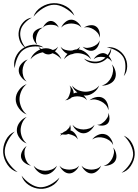

<svg xmlns="http://www.w3.org/2000/svg" viewBox="-98 -1059 870 1210"><path d="M-5 -629Q-15 -663 0 -698Q15 -733 44 -753Q73 -774 110.5 -777Q148 -780 177 -760Q143 -769 108 -765.5Q73 -762 50 -745Q27 -729 12.5 -696.5Q-2 -664 -5 -629ZM575 -760Q608 -766 639 -749.5Q670 -733 687 -704Q704 -676 703.5 -640.5Q703 -605 682 -579Q693 -610 692.5 -643Q692 -676 679 -699Q665 -722 636.5 -738.5Q608 -755 575 -760ZM94 -685Q104 -714 132.5 -734.5Q161 -755 191 -755Q222 -755 250 -734.5Q278 -714 289 -685Q269 -709 242.5 -720Q216 -731 191 -731Q167 -731 140.5 -720Q114 -709 94 -685ZM305 -685Q314 -710 338.5 -729Q363 -748 390 -748Q417 -748 441.5 -729Q466 -710 476 -685Q458 -706 435 -715Q412 -724 390 -724Q369 -724 345.5 -715Q322 -706 305 -685ZM492 -685Q500 -701 519 -713.5Q538 -726 556 -724Q574 -721 588.5 -704Q603 -687 607 -669Q597 -685 582 -691.5Q567 -698 552 -700Q538 -702 521.5 -699.5Q505 -697 492 -685ZM70 -545Q50 -554 34.5 -575Q19 -596 20 -618Q21 -640 38.5 -659Q56 -678 77 -684Q60 -671 52.5 -652.5Q45 -634 44 -616Q43 -599 48.5 -579.5Q54 -560 70 -545ZM607 -653Q623 -637 629.5 -610Q636 -583 626 -562Q616 -541 591 -529.5Q566 -518 543 -520Q566 -526 581 -541Q596 -556 604 -573Q612 -590 614.5 -611Q617 -632 607 -653ZM70 -338Q42 -348 21.5 -376Q1 -404 1 -434Q1 -464 21.5 -491.5Q42 -519 70 -529Q47 -510 36 -484Q25 -458 25 -434Q25 -410 36 -383.5Q47 -357 70 -338ZM328 -427 329 -431Q320 -427 312 -427Q326 -433 332.5 -445Q339 -457 342 -469Q346 -480 347 -493.5Q348 -507 340 -520Q351 -512 359 -497.5Q367 -483 366 -470Q378 -476 389 -476H390Q365 -494 356 -520Q373 -499 396.5 -490Q420 -481 441 -481Q463 -481 486.5 -490Q510 -499 527 -520Q518 -495 493 -476Q468 -457 441 -457Q435 -457 429 -458Q444 -444 450 -427Q438 -442 421 -447Q404 -452 389 -452Q381 -452 372.5 -450.5Q364 -449 355 -446Q346 -437 332 -432Q330 -430 328 -427ZM466 -427Q482 -441 506.5 -446.5Q531 -452 550 -442Q569 -432 578.5 -408.5Q588 -385 585 -364Q581 -385 567.5 -399Q554 -413 539 -420Q524 -428 505 -431.5Q486 -435 466 -427ZM585 -348Q592 -333 592 -313Q592 -293 581 -281Q569 -269 549 -267.5Q529 -266 514 -273Q530 -272 542 -280Q554 -288 563 -297Q572 -307 579.5 -319.5Q587 -332 585 -348ZM70 -155Q45 -164 26.5 -188Q8 -212 8 -238Q8 -265 26.5 -289Q45 -313 70 -322Q50 -305 41 -282Q32 -259 32 -238Q32 -217 41 -194.5Q50 -172 70 -155ZM280 -203Q284 -209 289 -215Q284 -216 280 -219Q287 -218 294 -220Q305 -229 317 -234Q318 -234 320 -236Q328 -243 335.5 -251.5Q343 -260 343 -273Q350 -255 346 -237Q363 -233 376 -215.5Q389 -198 392 -180Q383 -196 368.5 -203Q354 -210 340 -213Q336 -214 332 -215Q325 -211 315.5 -210.5Q306 -210 297 -212Q288 -209 280 -203ZM498 -273Q490 -252 470 -235.5Q450 -219 428 -219Q407 -219 387 -235.5Q367 -252 359 -273Q373 -256 392 -249.5Q411 -243 428 -243Q446 -243 465 -249.5Q484 -256 498 -273ZM13 26Q-26 15 -50.5 -20.5Q-75 -56 -78 -96Q-81 -137 -61.5 -175.5Q-42 -214 -5 -230Q-34 -202 -52 -165.5Q-70 -129 -68 -97Q-66 -64 -42.5 -30.5Q-19 3 13 26ZM483 -180Q496 -198 519 -208.5Q542 -219 563 -213Q584 -208 598.5 -187Q613 -166 615 -145Q606 -164 589.5 -175Q573 -186 557 -190Q540 -195 520.5 -193.5Q501 -192 483 -180ZM682 -204Q716 -190 734.5 -155Q753 -120 751 -83Q748 -46 726 -13Q704 20 668 30Q698 8 718.5 -23Q739 -54 741 -83Q742 -113 725.5 -146Q709 -179 682 -204ZM98 -15Q78 -18 59 -32Q40 -46 35 -66Q31 -85 42 -106.5Q53 -128 70 -139Q58 -123 56.5 -105Q55 -87 59 -71Q62 -56 71 -40Q80 -24 98 -15ZM615 -129Q629 -114 634 -90Q639 -66 630 -48Q621 -30 598 -21Q575 -12 555 -15Q575 -19 588 -32Q601 -45 609 -60Q616 -74 619.5 -92Q623 -110 615 -129ZM261 -15Q253 7 232 24Q211 41 187 41Q164 41 143 24Q122 7 114 -15Q129 3 149 10Q169 17 187 17Q206 17 226 10Q246 3 261 -15ZM400 -15Q394 3 376 18.5Q358 34 339 34Q319 34 301.5 18.5Q284 3 277 -15Q289 0 306 5Q323 10 339 10Q354 10 371 5Q388 0 400 -15ZM539 -15Q533 3 515 18.5Q497 34 478 34Q458 34 440.5 18.5Q423 3 416 -15Q429 0 445.5 5Q462 10 478 10Q493 10 510 5Q527 0 539 -15ZM277 60Q262 95 226.5 114Q191 133 154 131Q116 129 82.5 106.5Q49 84 38 48Q61 78 92.5 98.5Q124 119 154 121Q184 122 217.5 105Q251 88 277 60ZM113 -954Q126 -992 163 -1015Q200 -1038 240 -1039Q281 -1040 318.5 -1019Q356 -998 371 -960Q344 -990 308.5 -1010Q273 -1030 241 -1029Q208 -1028 173.5 -1007Q139 -986 113 -954ZM64 -757Q37 -773 26 -804Q15 -835 21 -865Q27 -896 49.5 -920Q72 -944 103 -948Q76 -934 55.5 -911Q35 -888 31 -863Q26 -839 35 -810Q44 -781 64 -757ZM288 -885Q295 -904 313 -919.5Q331 -935 351 -935Q371 -935 389.5 -919.5Q408 -904 415 -885Q402 -900 384.5 -905.5Q367 -911 351 -911Q335 -911 318 -905.5Q301 -900 288 -885ZM173 -885Q178 -900 192.5 -913.5Q207 -927 222 -927Q238 -927 252.5 -913.5Q267 -900 272 -885Q262 -897 248.5 -900Q235 -903 222 -903Q210 -903 196.5 -900Q183 -897 173 -885ZM431 -885Q446 -896 468 -899.5Q490 -903 506 -893Q522 -883 528 -861Q534 -839 530 -821Q528 -839 517 -852Q506 -865 493 -873Q481 -881 464.5 -885.5Q448 -890 431 -885ZM137 -777Q123 -788 114 -808Q105 -828 111 -846Q117 -863 136 -873.5Q155 -884 173 -885Q156 -878 147 -865Q138 -852 134 -838Q129 -824 128.5 -808Q128 -792 137 -777ZM530 -805Q530 -787 519.5 -767.5Q509 -748 493 -742Q476 -735 455 -743Q434 -751 423 -765Q438 -756 454.5 -757.5Q471 -759 484 -764Q498 -769 511 -778.5Q524 -788 530 -805ZM268 -765Q261 -747 243.5 -731.5Q226 -716 207 -716Q187 -716 169.5 -731.5Q152 -747 145 -765Q157 -750 174 -745Q191 -740 207 -740Q222 -740 239 -745Q256 -750 268 -765ZM407 -765Q400 -747 382.5 -731.5Q365 -716 345 -716Q326 -716 308.5 -731.5Q291 -747 284 -765Q296 -750 313 -745Q330 -740 345 -740Q361 -740 377.5 -745Q394 -750 407 -765ZM603 -756Q604 -727 585 -702Q566 -677 539 -667Q511 -656 480.5 -662Q450 -668 431 -690Q456 -676 484.5 -672Q513 -668 535 -676Q557 -684 575.5 -706Q594 -728 603 -756Z"/></svg>

Font: Rubik Puddles
Style: Regular
Weight: 400
Designer: Hubert and Fischer, NaN
Foundry: Hubert and Fischer, NaN
Version: Version 2.200